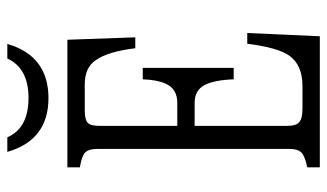

<svg xmlns="http://www.w3.org/2000/svg" viewBox="-210 -710 919 540"><g transform="rotate(-90 250.0 -439.5)"><path d="M356 -878.9H397Q363.3 -763.2 244.6 -763.2Q126.5 -763.2 93.3 -878.9H134.3Q160.2 -819.3 245.1 -819.3Q328.6 -819.3 356 -878.9ZM49.8 -674.8V-710H408.7L415.5 -519H384.8Q375.5 -596.2 351.1 -630.4Q330.1 -661.1 283.7 -661.1H208.5Q183.6 -661.1 174.3 -651.9Q166.5 -644 166.5 -619.1V-400.9H231.4Q270.5 -400.9 285.2 -433.6Q295.9 -457 297.4 -498H329.6V-242.2H297.4Q295.4 -297.9 280.8 -325.2Q265.6 -352.1 231.4 -352.1H166.5V-90.8Q166.5 -66.9 176.8 -58.1Q186.5 -48.8 215.3 -48.8H278.3Q338.4 -48.8 364.7 -86.9Q386.7 -119.1 397.5 -204.1H427.7L418.5 0H49.8V-35.2Q81.1 -42 90.3 -50.8Q101.6 -61 101.6 -84V-626Q101.6 -651.4 90.3 -661.1Q80.1 -669.9 49.8 -674.8Z"/></g></svg>

Font: BIZ UDMincho
Style: Regular
Weight: 400
Monospace: yes
Designer: TypeBank Co., Ltd.
Foundry: Morisawa Inc.
Version: Version 1.06